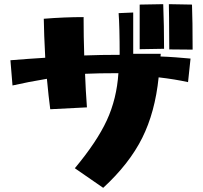

<svg xmlns="http://www.w3.org/2000/svg" viewBox="-20 -831 974 921"><path d="M763 -811Q767 -707 767 -597L650 -595V-809ZM791 -745 790 -811 901 -809Q904 -733 904 -593L792 -594ZM548 -480Q451 -480 388 -477Q391 -396 397 -316L221 -307Q213 -367 205 -453Q115 -438 40 -421L30 -542Q116 -549 197 -554Q191 -668 190 -741Q289 -749 381 -749Q381 -655 384 -565Q462 -568 554 -568Q554 -702 549 -768L619 -771V-573H751L750 -560Q782 -559 823 -556Q864 -553 894 -550L882 -437Q819 -451 741 -460Q724 -293 662 -169Q600 -45 475 70L339 -24Q445 -151 492.5 -254Q540 -357 548 -480Z"/></svg>

Font: Otomanopee
Style: Regular
Weight: 400
Designer: Das Ende der Wildnis
Foundry: Gutenberg Labo
Version: Version 3.000